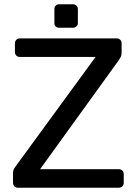

<svg xmlns="http://www.w3.org/2000/svg" viewBox="-20 -880 640 900"><path d="M64 0Q53 0 47 -7Q41 -14 41 -24V-67Q41 -82 47 -91Q53 -100 56 -104L428 -613H73Q63 -613 56.5 -619.5Q50 -626 50 -636V-676Q50 -687 56.5 -693.5Q63 -700 73 -700H526Q537 -700 543.5 -693.5Q550 -687 550 -676V-633Q550 -621 546 -613Q542 -605 537 -598L168 -87H536Q547 -87 553.5 -80.5Q560 -74 560 -63V-23Q560 -13 553.5 -6.5Q547 0 536 0ZM257 -750Q247 -750 241 -756Q235 -762 235 -772V-837Q235 -847 241 -853.5Q247 -860 257 -860H322Q332 -860 338.5 -853.5Q345 -847 345 -837V-772Q345 -762 338.5 -756Q332 -750 322 -750Z"/></svg>

Font: RubikRegular
Style: Regular
Weight: 400
Designer: Hubert and Fischer
Foundry: Hubert and Fischer
Version: Version 2.300;gftools[0.9.30]